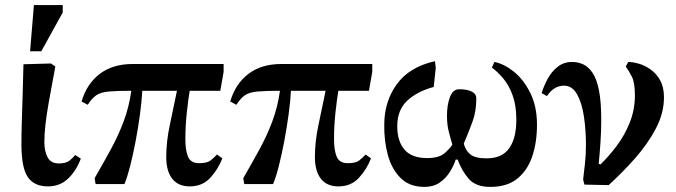

<svg xmlns="http://www.w3.org/2000/svg" viewBox="-20 -722 2650 753"><path d="M168 9Q114 9 89 -27.5Q64 -64 64 -157Q64 -192 65.5 -244Q67 -296 69 -355.5Q71 -415 72 -470L180 -473L197 -461Q181 -377 171.5 -322.5Q162 -268 158 -231.5Q154 -195 154 -163Q154 -130 166.5 -105.5Q179 -81 211 -81Q239 -81 253 -92.5Q267 -104 275 -114L297 -100Q279 -52 247 -21.5Q215 9 168 9ZM142 -521H98L113 -702H226V-673Z M724 9Q679 9 655.5 -21Q632 -51 632 -106Q632 -167 646 -232Q660 -297 674 -366H538Q536 -326 529 -274Q522 -222 512 -169Q502 -116 490.5 -71Q479 -26 468 0H355L351 -23Q385 -82 414.5 -136Q444 -190 465 -246Q486 -302 495 -366Q437 -366 405.5 -363Q374 -360 357 -348Q340 -336 324 -311L300 -324Q320 -393 371 -432Q422 -471 500 -471H857V-440L844 -366H724Q719 -338 713 -284Q707 -230 707 -175Q707 -133 717.5 -107.5Q728 -82 761 -82Q792 -82 805.5 -92.5Q819 -103 831 -116L852 -101Q836 -59 805 -25Q774 9 724 9Z M1307 9Q1262 9 1238.5 -21Q1215 -51 1215 -106Q1215 -167 1229 -232Q1243 -297 1257 -366H1121Q1119 -326 1112 -274Q1105 -222 1095 -169Q1085 -116 1073.5 -71Q1062 -26 1051 0H938L934 -23Q968 -82 997.5 -136Q1027 -190 1048 -246Q1069 -302 1078 -366Q1020 -366 988.5 -363Q957 -360 940 -348Q923 -336 907 -311L883 -324Q903 -393 954 -432Q1005 -471 1083 -471H1440V-440L1427 -366H1307Q1302 -338 1296 -284Q1290 -230 1290 -175Q1290 -133 1300.5 -107.5Q1311 -82 1344 -82Q1375 -82 1388.5 -92.5Q1402 -103 1414 -116L1435 -101Q1419 -59 1388 -25Q1357 9 1307 9Z M1645 11Q1586 11 1551 -24Q1516 -59 1501 -114.5Q1486 -170 1487 -233Q1487 -324 1536.5 -392Q1586 -460 1686 -482L1689 -456L1681 -381Q1617 -364 1577.5 -327.5Q1538 -291 1538 -227Q1538 -168 1566.5 -135Q1595 -102 1655 -102Q1702 -102 1724 -121.5Q1746 -141 1754 -155Q1746 -182 1739.5 -208Q1733 -234 1733 -268Q1733 -310 1744.5 -341Q1756 -372 1781 -372Q1812 -372 1830 -363Q1848 -354 1848 -336Q1848 -286 1833.5 -246Q1819 -206 1799 -159Q1805 -133 1824 -117Q1843 -101 1888 -101Q1949 -101 1977 -140.5Q2005 -180 2005 -252Q2005 -308 1990.5 -348Q1976 -388 1953.5 -414.5Q1931 -441 1909 -457L1919 -479Q1956 -472 1994.5 -441.5Q2033 -411 2059.5 -358Q2086 -305 2086 -233Q2086 -164 2067.5 -109Q2049 -54 2009 -21.5Q1969 11 1903 11Q1846 11 1818.5 -20.5Q1791 -52 1775 -96H1767Q1760 -73 1744.5 -48Q1729 -23 1704.5 -6Q1680 11 1645 11Z M2367 4 2272 2 2267 -18Q2270 -45 2274 -79.5Q2278 -114 2278 -153Q2278 -212 2270 -265.5Q2262 -319 2243 -352.5Q2224 -386 2192 -386Q2152 -386 2125 -345L2104 -357Q2113 -385 2128 -413Q2143 -441 2167 -460Q2191 -479 2224 -479Q2246 -479 2266.5 -470Q2287 -461 2303.5 -437Q2320 -413 2329 -368Q2338 -323 2338 -251Q2338 -208 2335 -163.5Q2332 -119 2328 -80L2335 -77Q2367 -108 2398 -149Q2429 -190 2449.5 -240.5Q2470 -291 2470 -349Q2470 -398 2458 -421.5Q2446 -445 2434 -461L2444 -479Q2461 -479 2484.5 -472.5Q2508 -466 2531 -450Q2554 -434 2569 -407Q2584 -380 2584 -340Q2584 -278 2552 -217.5Q2520 -157 2470.5 -101Q2421 -45 2367 4Z"/></svg>

Font: STIX Two Text SemiBold
Style: Regular
Weight: 600
Designer: Ross Mills, John Hudson & Paul Hanslow, Tiro Typeworks Ltd; with prior portions MicroPress Inc., and Coen Hoffman.
Foundry: Tiro Typeworks Ltd
Version: Version 2.13 b171